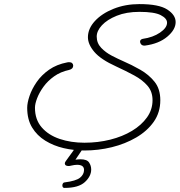

<svg xmlns="http://www.w3.org/2000/svg" viewBox="-20 -617 879 939"><path d="M393 119Q341 119 291.5 107.5Q242 96 201.5 71Q161 46 137 6.5Q113 -33 113 -90Q113 -114 124.5 -148Q136 -182 159.5 -216Q183 -250 220 -276Q257 -302 309 -312Q312 -313 317 -313Q328 -313 333 -308Q338 -303 338 -296Q338 -280 318 -275Q276 -266 244.5 -243.5Q213 -221 192.5 -192.5Q172 -164 161.5 -136.5Q151 -109 151 -90Q151 -32 184 6Q217 44 272 62.5Q327 81 393 81Q459 81 519 66Q579 51 625.5 23Q672 -5 699 -43Q726 -81 726 -127Q726 -169 701.5 -197.5Q677 -226 636.5 -248Q596 -270 548 -292Q473 -326 441.5 -363Q410 -400 410 -435Q410 -477 444 -514Q478 -551 535.5 -574Q593 -597 662 -597Q757 -597 798 -570.5Q839 -544 839 -509Q839 -472 798 -437.5Q757 -403 689 -394H685Q676 -394 670.5 -400Q665 -406 665 -413Q665 -424 678 -427Q728 -434 762.5 -457.5Q797 -481 797 -506Q797 -527 766 -543Q735 -559 662 -559Q598 -559 551 -540Q504 -521 478.5 -493.5Q453 -466 453 -438Q453 -406 475 -383Q497 -360 527 -344.5Q557 -329 580 -319Q624 -300 666 -276Q708 -252 736 -217Q764 -182 764 -127Q764 -67 732 -21.5Q700 24 646 55.5Q592 87 526.5 103Q461 119 393 119ZM295 302Q285 302 285 289Q285 284 288 279.5Q291 275 296 275Q352 268 371.5 252Q391 236 391 214Q391 189 357 189Q351 189 343.5 190Q336 191 328 193Q324 194 321 194.5Q318 195 316 195Q297 195 297 182Q297 178 301 172Q305 166 315 152.5Q325 139 334 126.5Q343 114 344 112Q346 108 353 106Q360 104 367 104Q375 104 380.5 106Q386 108 384 112L349 164Q356 163 362.5 162.5Q369 162 374 162Q405 162 415.5 177.5Q426 193 426 212Q426 245 395 273.5Q364 302 296 302Z"/></svg>

Font: Meow Script
Style: Regular
Weight: 400
Designer: Robert E. Leuschke
Foundry: Robert E. Leuschke
Version: Version 1.010; ttfautohint (v1.8.3)